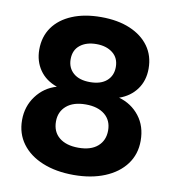

<svg xmlns="http://www.w3.org/2000/svg" viewBox="-83 -812 815 896"><g transform="rotate(10 324.5 -364.0)"><path d="M325 10Q241 10 177.5 -16Q114 -42 79 -89.5Q44 -137 44 -201Q44 -266 81 -315.5Q118 -365 177 -382Q123 -401 94.5 -442.5Q66 -484 66 -539Q66 -600 97.5 -644.5Q129 -689 187.5 -713.5Q246 -738 325 -738Q404 -738 462 -713.5Q520 -689 552 -644.5Q584 -600 584 -539Q584 -482 554 -441Q524 -400 472 -382Q532 -365 569 -317.5Q606 -270 606 -201Q606 -137 570.5 -89.5Q535 -42 471.5 -16Q408 10 325 10ZM325 -430Q376 -430 404 -454.5Q432 -479 432 -520Q432 -563 402 -586.5Q372 -610 325 -610Q277 -610 247.5 -586.5Q218 -563 218 -520Q218 -479 246 -454.5Q274 -430 325 -430ZM325 -119Q384 -119 416 -147Q448 -175 448 -222Q448 -270 415 -297Q382 -324 325 -324Q266 -324 233.5 -296Q201 -268 201 -222Q201 -173 234 -146Q267 -119 325 -119Z"/></g></svg>

Font: BDO Grotesk
Style: Bold
Weight: 700
Designer: Deni Anggara
Foundry: Lokal Container
Version: Version 2.000